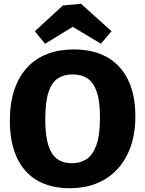

<svg xmlns="http://www.w3.org/2000/svg" viewBox="-20 -981 766 1014"><path d="M348 13Q248 13 177.5 -27.5Q107 -68 69.5 -148Q32 -228 32 -343Q32 -437 56 -507.5Q80 -578 124.5 -625.5Q169 -673 231 -696.5Q293 -720 371 -720Q447 -720 507 -697Q567 -674 609 -629Q651 -584 673 -518Q695 -452 695 -368Q695 -250 652.5 -164.5Q610 -79 532.5 -33Q455 13 348 13ZM360 -119Q404 -119 437 -140.5Q470 -162 489 -214.5Q508 -267 508 -360Q508 -446 491 -496Q474 -546 442 -567Q410 -588 363 -588Q319 -588 286.5 -567.5Q254 -547 236.5 -495Q219 -443 219 -349Q219 -265 235 -214.5Q251 -164 282 -141.5Q313 -119 360 -119ZM218 -750 164 -816 312 -952 408 -961 569 -816 513 -750 303 -876 421 -874Z"/></svg>

Font: Bitter Thin ExtraBold
Style: Regular
Weight: 800
Version: Version 3.020